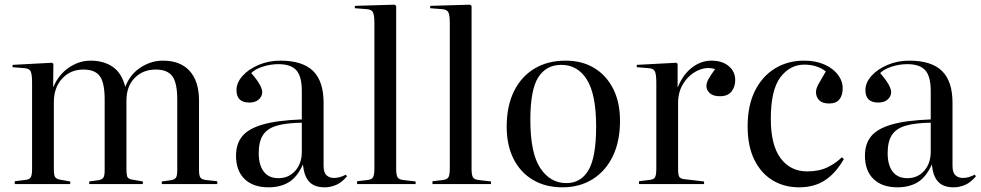

<svg xmlns="http://www.w3.org/2000/svg" viewBox="-20 -786 4188 820"><path d="M43 0V-12L91 -18Q107 -20 112 -30Q117 -40 117 -66V-433Q117 -468 111 -481Q105 -494 83 -495L33 -499L34 -509L203 -518L208 -513L207 -415H208Q231 -468 274.5 -497.5Q318 -527 367 -527Q423 -527 461.5 -500.5Q500 -474 515 -415Q535 -468 580 -497.5Q625 -527 676 -527Q750 -527 790 -483Q830 -439 830 -356V-58Q830 -36 836 -27.5Q842 -19 861 -17L908 -12V0H671V-11L707 -16Q724 -18 730.5 -26Q737 -34 737 -58V-361Q737 -432 716 -460.5Q695 -489 645 -489Q591 -489 555.5 -453.5Q520 -418 520 -356V-62Q520 -44 523 -33Q526 -22 544 -19L590 -11V0H361V-11L397 -16Q414 -18 420.5 -26Q427 -34 427 -58V-361Q427 -432 406.5 -460.5Q386 -489 336 -489Q281 -489 245.5 -450.5Q210 -412 210 -350V-62Q210 -39 215 -30.5Q220 -22 235 -19L280 -11V0Z M1127 14Q1061 14 1024.5 -21.5Q988 -57 988 -121Q988 -171 1014 -203.5Q1040 -236 1101.5 -254Q1163 -272 1269 -276V-398Q1269 -460 1245.5 -486Q1222 -512 1169 -512Q1135 -512 1102.5 -501.5Q1070 -491 1053 -474Q1079 -444 1089.5 -424.5Q1100 -405 1100 -392Q1100 -375 1085.5 -361.5Q1071 -348 1045 -348Q990 -348 990 -401Q990 -433 1016 -462Q1042 -491 1085 -509Q1128 -527 1177 -527Q1272 -527 1317 -483Q1362 -439 1362 -347V-77Q1362 -49 1374.5 -37.5Q1387 -26 1406 -26Q1431 -26 1457 -40L1462 -33Q1439 -6 1415 4Q1391 14 1367 14Q1322 14 1300 -10.5Q1278 -35 1274 -84Q1249 -29 1213 -7.5Q1177 14 1127 14ZM1169 -25Q1213 -25 1241 -56.5Q1269 -88 1269 -138V-262Q1202 -261 1161.5 -249Q1121 -237 1103 -209Q1085 -181 1085 -132Q1085 -81 1106.5 -53Q1128 -25 1169 -25Z M1505 0V-12L1548 -17Q1568 -19 1573.5 -29.5Q1579 -40 1579 -68V-688Q1579 -722 1572.5 -734Q1566 -746 1545 -747L1495 -751L1496 -761L1665 -766L1672 -761V-64Q1672 -40 1677.5 -29.5Q1683 -19 1704 -17L1755 -11V0Z M1827 0V-12L1870 -17Q1890 -19 1895.5 -29.5Q1901 -40 1901 -68V-688Q1901 -722 1894.5 -734Q1888 -746 1867 -747L1817 -751L1818 -761L1987 -766L1994 -761V-64Q1994 -40 1999.5 -29.5Q2005 -19 2026 -17L2077 -11V0Z M2382 14Q2310 14 2256.5 -17.5Q2203 -49 2173.5 -107Q2144 -165 2144 -245Q2144 -333 2175 -396Q2206 -459 2262.5 -493Q2319 -527 2396 -527Q2466 -527 2518 -495.5Q2570 -464 2599 -406.5Q2628 -349 2628 -270Q2628 -183 2597.5 -119.5Q2567 -56 2511.5 -21Q2456 14 2382 14ZM2399 -4Q2461 -4 2493.5 -59.5Q2526 -115 2526 -245Q2526 -383 2486.5 -446Q2447 -509 2377 -509Q2313 -509 2279 -456Q2245 -403 2245 -274Q2245 -132 2287.5 -68Q2330 -4 2399 -4Z M2709 0V-12L2757 -18Q2773 -20 2778 -30Q2783 -40 2783 -66V-433Q2783 -468 2777 -481Q2771 -494 2749 -495L2699 -499L2700 -509L2869 -518L2874 -513V-414H2875Q2897 -468 2935.5 -497.5Q2974 -527 3018 -527Q3065 -527 3092.5 -503.5Q3120 -480 3120 -444Q3120 -415 3104 -395Q3088 -375 3055 -375Q3025 -375 3011 -388.5Q2997 -402 2997 -418Q2997 -433 3006.5 -449.5Q3016 -466 3034 -491Q2998 -502 2961.5 -485.5Q2925 -469 2900.5 -432.5Q2876 -396 2876 -346V-64Q2876 -41 2880.5 -32Q2885 -23 2901 -21L2987 -11V0Z M3393 14Q3329 14 3279.5 -16Q3230 -46 3201.5 -104Q3173 -162 3173 -247Q3173 -335 3204 -397.5Q3235 -460 3289.5 -493.5Q3344 -527 3414 -527Q3464 -527 3501 -510.5Q3538 -494 3558.5 -467Q3579 -440 3579 -409Q3579 -379 3565 -361.5Q3551 -344 3521 -344Q3493 -344 3479 -357.5Q3465 -371 3465 -393Q3465 -408 3476 -427.5Q3487 -447 3507 -481Q3469 -510 3415 -510Q3354 -510 3313 -456Q3272 -402 3272 -278Q3272 -166 3314 -110Q3356 -54 3427 -54Q3478 -54 3514 -71.5Q3550 -89 3575 -114L3584 -107Q3550 -47 3504 -16.5Q3458 14 3393 14Z M3813 14Q3747 14 3710.5 -21.5Q3674 -57 3674 -121Q3674 -171 3700 -203.5Q3726 -236 3787.5 -254Q3849 -272 3955 -276V-398Q3955 -460 3931.5 -486Q3908 -512 3855 -512Q3821 -512 3788.5 -501.5Q3756 -491 3739 -474Q3765 -444 3775.5 -424.5Q3786 -405 3786 -392Q3786 -375 3771.5 -361.5Q3757 -348 3731 -348Q3676 -348 3676 -401Q3676 -433 3702 -462Q3728 -491 3771 -509Q3814 -527 3863 -527Q3958 -527 4003 -483Q4048 -439 4048 -347V-77Q4048 -49 4060.5 -37.5Q4073 -26 4092 -26Q4117 -26 4143 -40L4148 -33Q4125 -6 4101 4Q4077 14 4053 14Q4008 14 3986 -10.5Q3964 -35 3960 -84Q3935 -29 3899 -7.5Q3863 14 3813 14ZM3855 -25Q3899 -25 3927 -56.5Q3955 -88 3955 -138V-262Q3888 -261 3847.5 -249Q3807 -237 3789 -209Q3771 -181 3771 -132Q3771 -81 3792.5 -53Q3814 -25 3855 -25Z"/></svg>

Font: Display Regular
Style: Regular
Weight: 400
Designer: Latin by Veronika Burian and Jose Scaglione. Greek by Irene Vlachou. Cyrillic by Vera Evstafieva.
Foundry: TypeTogether
Version: Version 3.002